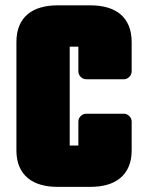

<svg xmlns="http://www.w3.org/2000/svg" viewBox="-20 -687 567 737"><path d="M247.6 -507.8V-128.4H280.8V-220.2Q280.8 -232.4 289.8 -241.5Q298.8 -250.5 311 -250.5H455.1Q467.3 -250.5 476.3 -241.5Q485.4 -232.4 485.4 -220.2V-109.9Q485.4 -73.2 473.6 -46.6Q461.9 -20 440.9 -2.9Q419.9 14.2 391.1 22.2Q362.3 30.3 328.1 30.3H200.2Q166 30.3 137.2 22.2Q108.4 14.2 87.4 -2.9Q66.4 -20 54.7 -46.6Q43 -73.2 43 -109.9V-524.9Q43 -562 54.4 -588.9Q65.9 -615.7 86.7 -632.8Q107.4 -649.9 136.5 -658.2Q165.5 -666.5 200.2 -666.5H328.1Q362.8 -666.5 391.8 -658.2Q420.9 -649.9 441.7 -632.8Q462.4 -615.7 473.9 -588.9Q485.4 -562 485.4 -524.9V-413.1Q485.4 -400.9 476.3 -391.8Q467.3 -382.8 455.1 -382.8H311Q298.8 -382.8 289.8 -391.8Q280.8 -400.9 280.8 -413.1V-507.8Z"/></svg>

Font: Akaash Gobhi Moti
Style: Regular
Weight: 400
Designer: Kulbir Singh Thind, MD
Foundry: Punjab Online
Version: Version 1.200